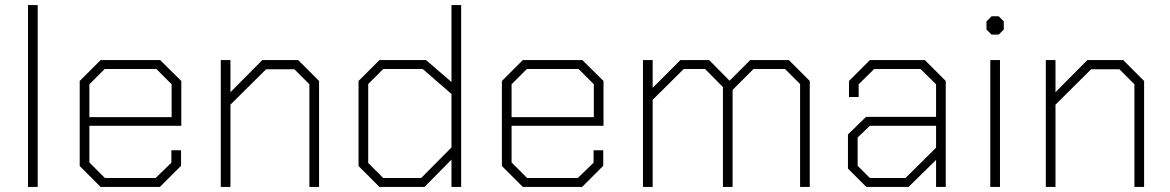

<svg xmlns="http://www.w3.org/2000/svg" viewBox="-20 -734 4593 754"><path d="M90 -714H128V0H90Z M293 -82V-416L375 -498H609L692 -416V-240H331V-96L392 -35H591L653 -95V-144H691V-83L608 0H375ZM654 -274V-403L594 -463H391L331 -403V-274Z M847 -498H885V-372L1010 -498H1151L1233 -416V0H1195V-403L1136 -462H1025L885 -323V0H847Z M1388 -82V-416L1470 -498H1653L1753 -412V-714H1791V0H1753V-107L1647 0H1470ZM1634 -35 1753 -155V-365L1640 -463H1485L1426 -404V-94L1485 -35Z M1951 -82V-416L2033 -498H2267L2350 -416V-240H1989V-96L2050 -35H2249L2311 -95V-144H2349V-83L2266 0H2033ZM2312 -274V-403L2252 -463H2049L1989 -403V-274Z M2505 -498H2543V-389L2652 -498H2765L2845 -417L2926 -498H3078L3160 -416V0H3122V-404L3063 -463H2939L2857 -381V0H2819V-392L2749 -463H2665L2543 -342V0H2505Z M3310 -72V-206L3381 -275H3656V-403L3595 -463H3413L3352 -403V-353H3314V-416L3396 -498H3612L3694 -416V0H3656V-106L3548 0H3382ZM3536 -35 3656 -154V-240H3396L3348 -194V-83L3396 -35Z M3854 -618V-650L3874 -670H3902L3922 -650V-618L3902 -598H3874ZM3869 -498H3907V0H3869Z M4087 -498H4125V-372L4250 -498H4391L4473 -416V0H4435V-403L4376 -462H4265L4125 -323V0H4087Z"/></svg>

Font: Chakra Petch ExtraLight
Style: Regular
Weight: 275
Designer: Katatrad Aksorn Co.,Ltd.
Foundry: Cadson Demak Co.,Ltd.
Version: Version 1.000; ttfautohint (v1.6)